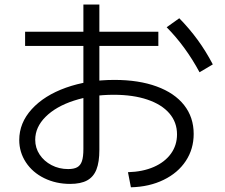

<svg xmlns="http://www.w3.org/2000/svg" viewBox="-20 -794 978 833"><path d="M748 -210.9Q748 -263.7 714.8 -302.2Q681.6 -340.8 619.6 -361.8Q557.6 -382.8 473.6 -382.8Q378.9 -382.8 300.8 -357.4Q222.7 -332 177.7 -287.1Q132.8 -242.2 132.8 -187.5Q132.8 -152.3 151.9 -123.5Q170.9 -94.7 203.6 -77.6Q236.3 -60.5 275.4 -60.5Q300.8 -60.5 314.9 -68.4Q329.1 -76.2 335.4 -94.7Q341.8 -113.3 341.8 -147.5V-774.4H411.1V-143.6Q411.1 -90.8 398.4 -58.6Q385.7 -26.4 357.9 -11.2Q330.1 3.9 284.2 3.9Q222.7 3.9 171.9 -21Q121.1 -45.9 92.3 -89.8Q63.5 -133.8 63.5 -186.5Q63.5 -260.7 117.7 -320.3Q171.9 -379.9 266.1 -413.6Q360.4 -447.3 476.6 -447.3Q582 -447.3 659.7 -418.9Q737.3 -390.6 778.8 -337.9Q820.3 -285.2 820.3 -212.9Q820.3 -147.5 786.1 -95.7Q752 -43.9 689.9 -13.7Q627.9 16.6 547.9 18.6L535.2 -46.9Q599.6 -48.8 647.5 -69.8Q695.3 -90.8 721.7 -127.4Q748 -164.1 748 -210.9ZM88.9 -656.2H667V-594.7H88.9ZM703.1 -675.8 757.8 -714.8Q801.8 -669.9 837.4 -621.1Q873 -572.3 903.3 -514.6L845.7 -480.5Q785.2 -592.8 703.1 -675.8Z"/></svg>

Font: WEMIX Pretendard Variable
Style: Regular
Weight: 400
Designer: Base glyphs from Inter by Rasmus Andersson; Hangeul glyphs from Noto Sans CJK(Source Han Sans) by Jang Soo-young and Kan
Foundry: Kil Hyung-jin
Version: Version 1.000;Glyphs 3.2 (3208)